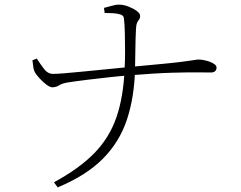

<svg xmlns="http://www.w3.org/2000/svg" viewBox="-20 -764 1040 829"><path d="M563 -464Q560 -344 528 -247.5Q496 -151 424 -78.5Q352 -6 229 45L213 23Q322 -36 387 -102.5Q452 -169 482.5 -257Q513 -345 518 -466Q520 -500 520 -542Q520 -584 519 -623Q518 -662 515 -685Q514 -697 500 -701.5Q486 -706 467.5 -707Q449 -708 432 -708L429 -730Q438 -732 459 -738Q480 -744 493 -744Q513 -744 534 -736Q555 -728 570 -717Q585 -706 585 -696Q585 -685 580.5 -679.5Q576 -674 572 -666Q568 -658 567 -637Q565 -597 564.5 -549Q564 -501 563 -464ZM120 -504 139 -511Q153 -489 170 -466.5Q187 -444 211 -445Q225 -445 256.5 -447.5Q288 -450 328 -454Q368 -458 409.5 -462Q451 -466 486 -469.5Q521 -473 541 -475Q626 -483 679.5 -488Q733 -493 763 -497Q793 -501 807 -503Q821 -505 826.5 -506Q832 -507 837 -507Q846 -507 859.5 -504.5Q873 -502 885.5 -497.5Q898 -493 906.5 -486.5Q915 -480 915 -472Q915 -462 908.5 -456.5Q902 -451 891 -451Q876 -451 835.5 -451.5Q795 -452 723.5 -450Q652 -448 542 -439Q503 -436 452 -430.5Q401 -425 352.5 -419Q304 -413 273 -408Q248 -404 236 -396Q224 -388 207 -387Q196 -387 180.5 -398.5Q165 -410 151.5 -425Q138 -440 133 -448Q126 -459 124 -473.5Q122 -488 120 -504Z"/></svg>

Font: Noto Serif SC
Style: Regular
Weight: 200
Designer: Ryoko NISHIZUKA 西塚涼子 (kana & ideographs); Frank Grießhammer (Latin, Greek & Cyrillic); Wenlong ZHANG 张文龙 (bopomofo); San
Foundry: Adobe
Version: Version 2.001;hotconv 1.1.0;makeotfexe 2.6.0